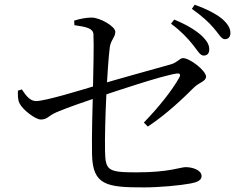

<svg xmlns="http://www.w3.org/2000/svg" viewBox="-20 -811 1040 814"><path d="M843.2 -575.4C858.7 -575.4 867.2 -584.9 867.2 -601.6C867.2 -620.6 858 -638.3 832.5 -661.9C807.2 -684.2 769.4 -707.3 718.5 -728L705 -710.5C747.7 -679.1 776.2 -648.2 796.6 -622.6C816.9 -598 827.7 -575.4 843.2 -575.4ZM589.1 -16.5C655.6 -16.5 743.1 -24.6 787.9 -33.1C814.9 -37.9 834.6 -46.4 834.6 -64.3C834.6 -90.9 794.5 -102.4 767.3 -102.4C744.5 -102.4 697.8 -80.3 559.2 -80.3C437.2 -80.3 426.9 -88.3 425.3 -170.8C422.9 -286.8 435.6 -537.2 445.6 -611.4C449.7 -641.4 468.9 -653.2 468.9 -676.2C468.9 -698.9 404.5 -736.5 368.3 -736.5C347.6 -736.5 320.9 -732 294.4 -723.6L295.4 -704.3C344.1 -697.2 373.9 -691.8 376.1 -666.5C378.7 -621.3 375.5 -503.2 373.8 -417.8C372.2 -353.3 368.6 -237 370.2 -157.1C372.5 -25.7 432 -16.5 589.1 -16.5ZM589.8 -291.4 606.8 -274.4C687.7 -328 759.6 -397.3 801.7 -439.4C824.2 -462.1 853.5 -465.6 853.5 -486.2C853.5 -510.9 785.6 -564.6 755.8 -564.6C741.3 -564.6 733.8 -546.9 704.9 -538.3C633.7 -518.4 467.4 -472.4 389.2 -448.8C328.2 -430.2 171.7 -382.5 133.4 -382.5C108.1 -382.5 92.2 -402.6 72.5 -432L56 -426.5C55.4 -407.3 55.5 -387.2 62.6 -373.3C75.6 -345.7 130.3 -304.3 152.7 -304.3C181.2 -304.3 182.7 -318.6 218.4 -334.7C266.2 -355.3 344 -381.4 393.7 -398.4C470 -424.2 665.2 -489.8 728.8 -499.2C742.8 -501.4 747.4 -494.8 740 -482C709.6 -427.9 653 -356.3 589.8 -291.4ZM933.1 -644.9C947.6 -644.9 956.9 -653.8 956.9 -671.4C956.9 -691.5 945.5 -710.7 919.7 -732.7C895.3 -752.1 857.3 -772.6 805.2 -790.9L793.5 -773.6C838.4 -741.2 863.7 -718.1 885.3 -692.9C907.2 -668.7 917.6 -644.9 933.1 -644.9Z"/></svg>

Font: Source Han Serif CN VF
Style: Regular
Weight: 250
Designer: Ryoko NISHIZUKA 西塚涼子 (kana & ideographs); Frank Grießhammer (Latin, Greek & Cyrillic); Wenlong ZHANG 张文龙 (bopomofo); San
Foundry: Adobe
Version: Version 2.002;hotconv 1.1.0;makeotfexe 2.6.0